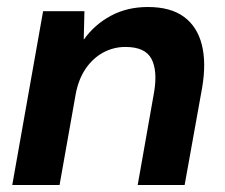

<svg xmlns="http://www.w3.org/2000/svg" viewBox="-20 -528 643 548"><path d="M15 0 103 -496H221L219 -416H220Q250 -458 296.5 -483Q343 -508 402 -508Q467 -508 505 -480Q543 -452 556 -400.5Q569 -349 557 -278L507 0H373L420 -266Q430 -327 412 -360.5Q394 -394 338 -394Q304 -394 274.5 -378Q245 -362 224.5 -332Q204 -302 196 -259L150 0Z"/></svg>

Font: DM Sans 28pt
Style: Bold Italic
Weight: 700
Italic angle: -10°
Version: Version 4.004;gftools[0.9.30]